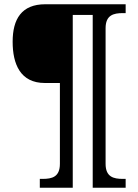

<svg xmlns="http://www.w3.org/2000/svg" viewBox="-20 -780 657 911"><path d="M419.9 -709V110.8H576.2V68.8H563C518.6 68.8 481 59.6 481 -2.9V-646C481 -708.5 518.6 -717.8 563 -717.8H576.2V-759.8H194.8C82 -759.8 40 -689 40 -582C40 -475.6 76.7 -386.2 192.9 -386.2H264.2V-2.9C264.2 59.6 227.1 68.8 182.1 68.8H168.9V110.8H325.2V-709Z"/></svg>

Font: The Erased English
Style: Regular
Weight: 400
Designer: Monotype Design team + ligartures altered by 180 Amsterdam
Foundry: Monotype Imaging Inc.
Version: Version 1.030;Glyphs 3.1.2 (3151)